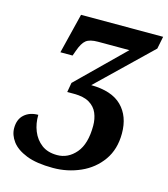

<svg xmlns="http://www.w3.org/2000/svg" viewBox="-109 -800 786 897"><g transform="rotate(15 284.5 -351.5)"><path d="M230 11Q150 11 101 -8.5Q52 -28 29.5 -58.5Q7 -89 7 -122Q7 -165 33 -188Q59 -211 100 -211Q99 -169 113.5 -133Q128 -97 157.5 -74.5Q187 -52 233 -52Q286 -52 323.5 -96Q361 -140 361 -228Q361 -261 349.5 -288.5Q338 -316 310.5 -332.5Q283 -349 236 -349H203L211 -395L433 -613H281Q242 -613 224 -599Q206 -585 192 -545L183 -520H124L172 -714H569L557 -654L303 -409Q403 -408 451.5 -359.5Q500 -311 500 -228Q500 -151 462 -97.5Q424 -44 362 -16.5Q300 11 230 11Z"/></g></svg>

Font: Noto Serif Condensed
Style: Bold Italic
Weight: 700
Width: 3
Italic angle: -12°
Designer: Monotype Design Team
Foundry: Monotype Imaging Inc.
Version: Version 2.014